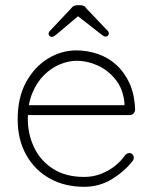

<svg xmlns="http://www.w3.org/2000/svg" viewBox="-20 -709 588 739"><path d="M304 10Q229 10 171.5 -22Q114 -54 81 -112.5Q48 -171 48 -250Q48 -334 80.5 -393Q113 -452 164.5 -483.5Q216 -515 274 -515Q316 -515 356 -501.5Q396 -488 427.5 -459.5Q459 -431 478.5 -388.5Q498 -346 500 -287Q500 -279 494 -272.5Q488 -266 480 -266H72L66 -304H469L459 -295V-313Q454 -366 425.5 -402Q397 -438 357 -456.5Q317 -475 274 -475Q244 -475 211 -461.5Q178 -448 150 -420.5Q122 -393 104.5 -351Q87 -309 87 -253Q87 -192 111.5 -141Q136 -90 184.5 -59Q233 -28 304 -28Q338 -28 368 -39.5Q398 -51 422 -70Q446 -89 461 -111Q469 -120 478 -120Q485 -120 490 -114.5Q495 -109 495 -102Q495 -95 491 -90Q460 -50 411.5 -20Q363 10 304 10ZM277 -649 288 -653 198 -577Q193 -573 188.5 -570Q184 -567 179 -567Q174 -567 170.5 -571Q167 -575 167 -579Q167 -582 168.5 -585Q170 -588 173 -591L254 -677Q262 -689 278 -689H288Q296 -689 302 -686.5Q308 -684 312 -677L393 -592Q396 -589 397.5 -586Q399 -583 399 -580Q399 -576 395.5 -572Q392 -568 387 -568Q383 -568 378 -571Q373 -574 368 -578Z"/></svg>

Font: Quicksand Variable Light
Style: Regular
Weight: 300
Designer: Andrew Paglinawan
Foundry: Andrew Paglinawan
Version: Version 3.004